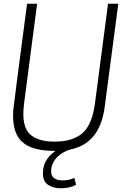

<svg xmlns="http://www.w3.org/2000/svg" viewBox="-20 -800 673 1029"><path d="M305 209Q265 209 237.5 190.5Q210 172 210 129Q210 55 277 9Q155 9 103 -36Q50 -79 50 -181L51 -210Q54 -241 125 -780H179L109 -246Q105 -207 105 -190Q105 -108 147.5 -74.5Q190 -41 272 -41Q370 -41 422 -86.5Q474 -132 489 -246L559 -780H614L543 -241Q531 -135 485.5 -76Q440 -17 362 0Q343 4 323.5 14.5Q304 25 288.5 40Q273 55 263.5 75Q254 95 254 118Q254 167 318 167Q355 166 378 153L388 190Q355 209 305 209Z"/></svg>

Font: Tanohe Sans Light
Style: Italic
Weight: 300
Designer: Village Type and Design LLC & Cristiano Sobral
Foundry: Cooper Hewitt Smithsonian Design Museum
Version: Version 1.00;September 29, 2021;FontCreator 13.0.0.2655 64-b